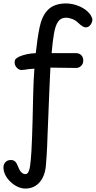

<svg xmlns="http://www.w3.org/2000/svg" viewBox="-72 -847 557 1116"><path d="M76 249Q53 249 30.5 238.5Q8 228 -11 210Q-30 192 -41 170Q-52 148 -52 125Q-52 114 -47 104.5Q-42 95 -32.5 89Q-23 83 -9 83Q6 83 15.5 91.5Q25 100 32 119Q36 129 41.5 140Q47 151 56 158Q65 165 76 165Q87 165 93.5 152Q100 139 103 117Q108 77 110.5 35Q113 -7 114.5 -53Q116 -99 117.5 -150.5Q119 -202 120 -261Q121 -289 122 -333.5Q123 -378 128 -448L93 -445Q86 -444 73.5 -442Q61 -440 53 -440Q43 -440 34 -446Q25 -452 19 -462Q13 -472 13 -483Q13 -499 20.5 -505.5Q28 -512 40 -518Q58 -526 82.5 -531.5Q107 -537 136 -538Q145 -624 158 -687.5Q171 -751 203 -786Q223 -808 251 -817.5Q279 -827 310 -827Q339 -827 367 -818.5Q395 -810 418 -795Q441 -780 455 -759Q465 -743 465 -733Q465 -723 460 -712.5Q455 -702 446.5 -695Q438 -688 426 -688Q410 -688 384 -713Q368 -729 348.5 -736.5Q329 -744 311 -744Q282 -744 266 -721.5Q250 -699 242 -653.5Q234 -608 228 -538H371Q389 -538 400.5 -526Q412 -514 412 -495Q412 -476 399.5 -464Q387 -452 371 -452L221 -454Q218 -405 217 -368.5Q216 -332 214 -300Q211 -218 208.5 -161.5Q206 -105 204.5 -65Q203 -25 202 4Q201 33 199 58Q197 83 195 112Q192 155 176 186Q160 217 134.5 233Q109 249 76 249Z"/></svg>

Font: Playpen Sans
Style: Regular
Weight: 400
Designer: Laura Meseguer, Veronika Burian, José Scaglione, Kostas Bartsokas, Vera Evstafieva, Tom Grace, Yorlmar Campos
Foundry: TypeTogether
Version: Version 2.000